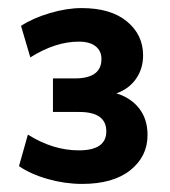

<svg xmlns="http://www.w3.org/2000/svg" viewBox="-20 -736 420 475"><path d="M345 -402Q345 -349 302.5 -315Q260 -281 183 -281Q141 -281 98.5 -293Q56 -305 27 -325L49 -403Q111 -364 175 -364Q243 -364 243 -411Q243 -459 176 -459H111V-542H165Q231 -542 231 -590Q231 -610 216.5 -621.5Q202 -633 175 -633Q117 -633 55 -594L32 -672Q61 -691 103 -703.5Q145 -716 182 -716Q254 -716 294 -683Q334 -650 334 -599Q334 -566 316.5 -541Q299 -516 268 -505Q304 -494 324.5 -467.5Q345 -441 345 -402Z"/></svg>

Font: Muli
Style: Bold
Weight: 700
Designer: Vernon Adams
Foundry: Vernon Adams
Version: Version 2.001